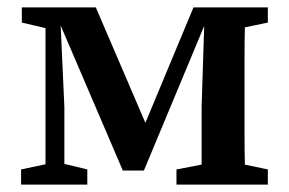

<svg xmlns="http://www.w3.org/2000/svg" viewBox="-20 -499 781 519"><path d="M37 0V-41L103 -55V-423L39 -438V-479H239L373 -167L503 -479H704V-438L642 -425Q641 -388 641 -345Q641 -302 641 -269V-210Q641 -177 641 -134Q641 -91 642 -54L704 -41V0H457V-41L525 -54V-211L532 -429L369 -38H312L144 -430L154 -210V-56L216 -41V0Z"/></svg>

Font: Source Serif Pro Semibold
Style: Regular
Weight: 600
Designer: Frank Grießhammer
Foundry: Adobe Systems Incorporated
Version: Version 3.000;hotconv 1.0.109;makeotfexe 2.5.65596